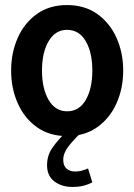

<svg xmlns="http://www.w3.org/2000/svg" viewBox="-20 -528 531 759"><path d="M245 10Q175 10 125.5 -25.5Q76 -61 50 -120Q24 -179 24 -249Q24 -319 50 -378Q76 -437 125.5 -472.5Q175 -508 245 -508Q315 -508 364.8 -472.5Q414.5 -437 440.8 -378Q467 -319 467 -249Q467 -179 440.8 -120Q414.5 -61 364.8 -25.5Q315 10 245 10ZM245 -88Q293 -88 319 -133Q345 -178 345 -249Q345 -320.5 319 -365.2Q293 -410 245 -410Q198.5 -410 172.2 -365.2Q146 -320.5 146 -249Q146 -178 172.2 -133Q198.5 -88 245 -88ZM235 0H297Q269.5 26 249.8 51.8Q230 77.5 230 104Q230 127 243 138.5Q256 150 277 150Q291.5 150 303.8 146.5Q316 143 328 138L345 193Q331 200.5 311.8 205.8Q292.5 211 266 211Q223.5 211 194.8 189Q166 167 166 125Q166 86.5 186.8 56.8Q207.5 27 235 0Z"/></svg>

Font: Cabin Condensed
Style: Bold
Weight: 700
Width: 3
Designer: Pablo Impallari
Foundry: Pablo Impallari. http://www.impallari.com Igino Marini. http://www.ikern.com
Version: Version 3.001; ttfautohint (v1.8.3)